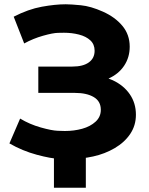

<svg xmlns="http://www.w3.org/2000/svg" viewBox="-20 -732 696 897"><path d="M24 -62 74 -178Q119 -151 170.5 -136.5Q222 -122 249.5 -121Q277 -120 283 -120Q326 -120 364 -130.5Q402 -141 426.5 -163.5Q451 -186 451 -219Q451 -259 418 -278.5Q385 -298 330 -298H159V-421H318Q368 -421 395 -440.5Q422 -460 422 -495Q422 -525 402 -543.5Q382 -562 349 -570.5Q316 -579 279 -579Q274 -579 250.5 -578.5Q227 -578 181 -565Q135 -552 93 -529L44 -654Q112 -689 175 -700.5Q238 -712 287 -712Q311 -712 357.5 -707.5Q404 -703 461 -677.5Q518 -652 552 -611Q586 -570 586 -514Q586 -464 560 -425Q534 -386 487 -365Q487 -365 487 -365Q497 -361 507 -357Q558 -333 586.5 -291.5Q615 -250 615 -196Q615 -146 588.5 -106.5Q562 -67 516 -40Q470 -13 415 -1Q360 11 303 11Q294 11 256.5 10Q219 9 152 -9Q85 -27 24 -62ZM381 -31V145H232V-31Z"/></svg>

Font: Montserrat Z
Style: Bold
Weight: 700
Designer: Julieta Ulanovsky
Foundry: Julieta Ulanovsky
Version: Version 8.000